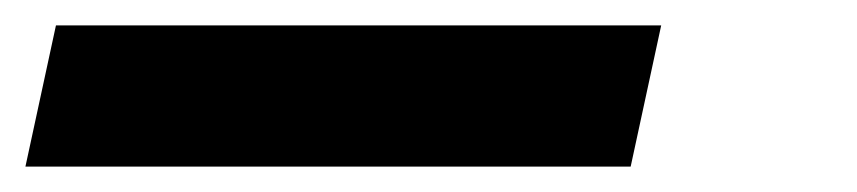

<svg xmlns="http://www.w3.org/2000/svg" viewBox="-54 60 674 151"><path d="M-34 191 -10 80H466L442 191Z"/></svg>

Font: Red Hat Mono
Style: Bold Italic
Weight: 700
Italic angle: -12°
Monospace: yes
Designer: Pentagram, MCKL
Foundry: Pentagram, MCKL
Version: Version 1.023; ttfautohint (v1.8.3)